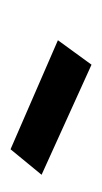

<svg xmlns="http://www.w3.org/2000/svg" viewBox="66 -818 195 368"><g transform="rotate(90 164.0 -633.5)"><path d="M265.6 -555.7 56.6 -646.5 103.5 -710.9 314.5 -615.2Z"/></g></svg>

Font: Puritan
Style: Regular
Weight: 400
Version: 2.0a